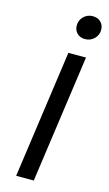

<svg xmlns="http://www.w3.org/2000/svg" viewBox="-137 -953 566 1000"><g transform="rotate(15 146.0 -453.0)"><path d="M158.5 -689.1H253.5L156.5 0H61.5ZM222.9 -780.6Q195.8 -780.6 179.7 -797.2Q163.6 -813.8 163.6 -838Q163.6 -867.2 183.7 -886.8Q203.9 -906.5 233.1 -906.5Q260.3 -906.5 276.4 -889.9Q292.5 -873.3 292.5 -849.1Q292.5 -819.9 272.3 -800.3Q252.2 -780.6 222.9 -780.6Z"/></g></svg>

Font: Fira Sans Variable
Style: Italic
Weight: 397
Italic angle: -8°
Designer: Carrois Corporate & Edenspiekermann AG
Foundry: Carrois Corporate GbR & Edenspiekermann AG
Version: Version 4.202